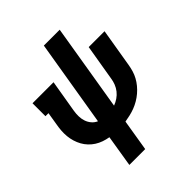

<svg xmlns="http://www.w3.org/2000/svg" viewBox="-254 -889 1259 1259"><g transform="rotate(-45 375.0 -260.0)"><path d="M210 215 246 -6Q221 -10 196.5 -18.5Q172 -27 151 -40.5Q130 -54 113 -72Q96 -90 84 -111.5Q72 -133 64.5 -157.5Q57 -182 54.5 -208Q52 -234 54 -260.5Q56 -287 61 -314L75 -400H47V-520H242L204 -294Q200 -270 200.5 -245.5Q201 -221 208.5 -199Q216 -177 231 -159.5Q246 -142 267 -133L367 -735H514L414 -131Q436 -139 456 -152.5Q476 -166 491 -185Q506 -204 514.5 -226Q523 -248 526 -270L568 -520H715L670 -251Q666 -227 659 -203.5Q652 -180 640 -158Q628 -136 611.5 -116Q595 -96 575.5 -79.5Q556 -63 534 -50Q512 -37 488.5 -28Q465 -19 441 -13.5Q417 -8 393 -4L357 215Z"/></g></svg>

Font: Iosevka Etoile Heavy Oblique
Style: Regular
Weight: 900
Italic angle: -9°
Designer: Belleve Invis
Foundry: Belleve Invis
Version: Version 15.5.2; ttfautohint (v1.8.4)